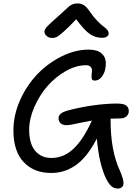

<svg xmlns="http://www.w3.org/2000/svg" viewBox="-20 -953 795 1118"><path d="M284.2 -731.9Q265.1 -731.9 252 -743.2Q238.8 -754.4 238.8 -769Q238.8 -780.8 253.2 -797.1Q267.6 -813.5 319.8 -858.9Q335.4 -872.6 355.7 -891.8Q376 -911.1 383.3 -917Q390.6 -922.9 402.8 -928Q415 -933.1 430.2 -933.1Q453.1 -933.1 469.5 -922.4Q485.8 -911.6 504.9 -882.8Q524.9 -853.5 546.9 -831.1Q568.8 -808.6 582 -799.3Q595.2 -790 604 -779.8Q612.8 -769.5 612.8 -757.8Q612.8 -746.6 602.1 -739.7Q591.3 -732.9 573.2 -732.9Q536.1 -732.9 503.9 -754.4Q471.7 -775.9 423.8 -840.8Q376.5 -791 348.4 -766.6Q320.3 -742.2 309.1 -737.1Q297.9 -731.9 284.2 -731.9ZM366.2 -224.1Q345.2 -224.1 333 -235.4Q320.8 -246.6 320.8 -264.2Q320.8 -280.3 334.7 -291.7Q348.6 -303.2 383.8 -312Q528.8 -348.6 659.2 -350.1Q700.2 -350.1 715.1 -338.6Q730 -327.1 730 -306.2Q730 -288.1 716.6 -275.6Q703.1 -263.2 676.8 -263.2Q667.5 -263.2 649.9 -262.7Q632.3 -262.2 624 -262.2V-252Q624 -74.7 678.2 41Q699.2 90.3 699.2 112.8Q699.2 127.9 690.2 136.5Q681.2 145 666 145Q644.5 145 629.2 131.6Q613.8 118.2 598.1 87.9Q557.1 3.9 543.9 -146Q514.6 -89.4 482.2 -49.3Q449.7 -9.3 415.8 12.7Q381.8 34.7 348.4 44.4Q314.9 54.2 277.8 54.2Q177.7 54.2 117.9 -9Q58.1 -72.3 58.1 -193.8Q58.1 -282.7 96.9 -369.6Q135.7 -456.5 197 -520.5Q258.3 -584.5 338.1 -624.3Q418 -664.1 496.1 -664.1Q546.4 -664.1 571.3 -642.1Q596.2 -620.1 596.2 -585Q596.2 -540.5 577.4 -512.2Q558.6 -483.9 530.8 -483.9Q518.1 -483.9 514.9 -493.2Q511.7 -502.4 513.4 -515.4Q515.1 -528.3 515.6 -541.5Q516.1 -554.7 507.8 -564Q499.5 -573.2 480 -573.2Q423.3 -573.2 363 -539.1Q302.7 -504.9 256.3 -451.7Q210 -398.4 179.9 -329.8Q149.9 -261.2 149.9 -196.8Q149.9 -116.7 184.8 -75Q219.7 -33.2 278.8 -33.2Q352.1 -33.2 409.2 -87.9Q466.3 -142.6 515.1 -251Q486.3 -246.1 453.1 -239Q419.9 -231.9 399.9 -228Q379.9 -224.1 366.2 -224.1Z"/></svg>

Font: Shantell Sans Bouncy
Style: Regular
Weight: 400
Designer: Stephen Nixon, Anya Danilova, Shantell Martin
Foundry: Arrow Type
Version: Version 1.006;[9816181b4]